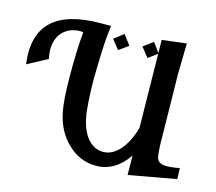

<svg xmlns="http://www.w3.org/2000/svg" viewBox="-113 -905 1199 1064"><g transform="rotate(15 486.5 -372.5)"><path d="M703.6 22 702.1 -89.4Q666.5 -36.1 620.4 -9Q574.2 18.1 521 18.1Q473.6 18.1 433.3 1.5Q393.1 -15.1 359.4 -47.4Q289.1 -111.8 267.1 -219.2Q260.3 -251.5 256.3 -304Q252.4 -356.4 252.4 -426.3Q252 -490.2 253.9 -555.4Q255.9 -620.6 261.7 -678.2Q255.4 -678.7 252.4 -679.4Q249.5 -680.2 247.1 -680.2Q174.8 -680.2 134.3 -627.9Q116.2 -600.6 111.1 -565.7Q106 -530.8 115.7 -486.3L1.5 -424.8Q-21 -588.4 64.7 -670.2Q150.4 -752 345.2 -752H401.4Q391.6 -675.3 388.7 -597.7Q385.7 -520 384.8 -441.4Q384.8 -406.2 386 -373.5Q387.2 -340.8 389.2 -312.3Q391.1 -283.7 393.8 -260.5Q396.5 -237.3 400.4 -220.7Q407.7 -184.6 420.9 -155.8Q434.1 -127 451.9 -107.2Q469.7 -87.4 491.7 -76.9Q513.7 -66.4 538.1 -66.4Q564.5 -66.4 588.6 -78.9Q612.8 -91.3 633.5 -114.7Q654.3 -138.2 671.1 -171.6Q688 -205.1 699.7 -247.1L692.4 -750L832 -767.1L828.6 -589.4V-589.8Q830.6 -502 831.5 -414.6Q832.5 -327.1 834 -240.7Q834 -191.9 836.2 -161.6Q838.4 -131.3 840.8 -118.2Q845.2 -99.6 858.9 -90.3Q872.6 -81.1 897.5 -81.1Q909.7 -81.1 927.5 -82.8Q945.3 -84.5 973.1 -89.8L975.6 -27.3ZM473.1 -632.8 430.7 -686.5 485.4 -728.5 527.8 -671.9ZM642.1 -632.8 598.6 -687.5 654.3 -728.5 695.8 -672.4Z"/></g></svg>

Font: IranNastaliq
Style: Regular
Weight: 400
Designer: Hossein Zahedi
Version: Version 1.5